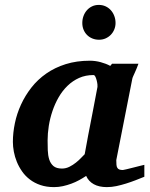

<svg xmlns="http://www.w3.org/2000/svg" viewBox="-20 -746 608 778"><path d="M375 -394Q375.5 -396 374.8 -403.8Q374 -411.6 371.8 -420.2Q369.6 -428.7 366.5 -435.3Q363.3 -441.9 358.9 -441.9Q326.7 -441.9 300.5 -430.2Q274.4 -418.5 253.7 -398.4Q232.9 -378.4 217.8 -352.1Q202.6 -325.7 192.6 -296.1Q182.6 -266.6 177.7 -235.8Q172.9 -205.1 172.9 -176.8Q172.9 -156.7 173.6 -136.7Q174.3 -116.7 179.4 -100.1Q184.6 -83.5 196.5 -73.2Q208.5 -63 231 -63Q247.1 -63 261.5 -70.3Q275.9 -77.6 287.8 -87.2Q299.8 -96.7 308.8 -106.4Q317.9 -116.2 323.2 -121.1Q326.7 -141.1 328.9 -152.1Q331.1 -163.1 332.8 -173.1Q334.5 -183.1 336.9 -195.8Q339.4 -208.5 344 -232.2Q348.6 -255.9 356 -294.2Q363.3 -332.5 375 -394ZM564.9 -29.8Q547.9 -22.9 529.1 -15.6Q510.3 -8.3 490.7 -2.2Q471.2 3.9 451.7 8.1Q432.1 12.2 413.1 12.2Q381.3 12.2 360.1 0.5Q338.9 -11.2 329.1 -33.2Q315.9 -24.4 300.8 -16.1Q285.6 -7.8 269 -1.7Q252.4 4.4 234.9 8.3Q217.3 12.2 199.2 12.2Q168.5 12.2 144 3.9Q119.6 -4.4 101.1 -18.6Q82.5 -32.7 69.6 -51.3Q56.6 -69.8 48.3 -90.1Q40 -110.4 36.1 -131.3Q32.2 -152.3 32.2 -170.9Q32.2 -208 40.3 -246.8Q48.3 -285.6 65.2 -322.3Q82 -358.9 107.4 -391.4Q132.8 -423.8 167.5 -448Q202.1 -472.2 246.3 -486.1Q290.5 -500 344.2 -500Q366.2 -500 387.9 -494.1Q409.7 -488.3 426.8 -479L434.1 -487.8H541Q538.6 -480.5 534.7 -471.2Q530.8 -461.9 526.9 -453.1Q522.9 -444.3 519.8 -437.3Q516.6 -430.2 516.1 -426.8L451.2 -97.2Q451.2 -85.9 451.9 -78.1Q452.6 -70.3 455.6 -65.7Q458.5 -61 463.9 -59.1Q469.2 -57.1 478 -57.1Q480 -57.1 492.4 -60.1Q504.9 -63 519.8 -66.9Q534.7 -70.8 547.9 -74Q561 -77.1 564.9 -78.1ZM448.2 -652.8Q448.2 -639.2 443.1 -626.7Q438 -614.3 429 -605Q419.9 -595.7 407.7 -590.3Q395.5 -585 381.3 -585Q366.7 -585 354.2 -590.1Q341.8 -595.2 332.8 -604.2Q323.7 -613.3 318.6 -625.7Q313.5 -638.2 313.5 -652.8Q313.5 -668 318.4 -681.2Q323.2 -694.3 332 -704.3Q340.8 -714.4 353 -720.2Q365.2 -726.1 380.4 -726.1Q395 -726.1 407.5 -720.5Q419.9 -714.8 429 -704.8Q438 -694.8 443.1 -681.4Q448.2 -668 448.2 -652.8Z"/></svg>

Font: Charis SIL
Style: Bold Italic
Weight: 700
Italic angle: -11°
Foundry: SIL International
Version: Version 4.112